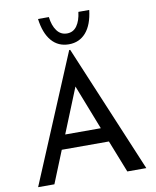

<svg xmlns="http://www.w3.org/2000/svg" viewBox="-101 -1039 904 1115"><g transform="rotate(-10 350.5 -481.0)"><path d="M483 -190H205L128 0H32L348 -753H354L670 0H558ZM450 -274 347 -538 240 -274ZM201 -962H265Q271 -911 293.5 -880.5Q316 -850 353 -850Q390 -850 411.5 -880.5Q433 -911 439 -962H503Q493 -876 454 -831Q415 -786 353 -786Q290 -786 251 -831.5Q212 -877 201 -962Z"/></g></svg>

Font: Josefin Sans
Style: Regular
Weight: 400
Designer: Santiago Orozco
Foundry: Typemade
Version: Version 2.000